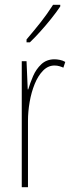

<svg xmlns="http://www.w3.org/2000/svg" viewBox="-20 -783 302 803"><path d="M208 -535Q218 -535 230.5 -532.5Q243 -530 253 -524L245 -500Q239 -503 229 -506Q219 -509 208 -509Q181 -509 160 -487.5Q139 -466 125 -431.5Q111 -397 104 -356.5Q97 -316 97 -277V0H71V-527H91L96 -409H98Q106 -436 118.5 -465Q131 -494 153 -514.5Q175 -535 208 -535ZM232 -756Q216 -732 193.5 -704Q171 -676 148 -650.5Q125 -625 105 -606H91V-618Q125 -658 151 -691Q177 -724 202 -763H232Z"/></svg>

Font: Noto Sans Lao UI ExtCond Thin
Style: Regular
Weight: 100
Width: 2
Designer: Monotype Design Team
Foundry: Monotype Imaging Inc.
Version: Version 2.000; ttfautohint (v1.8.4.7-5d5b)